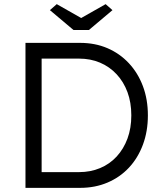

<svg xmlns="http://www.w3.org/2000/svg" viewBox="-20 -907 783 927"><path d="M103 0V-700H367Q439 -700 498.5 -674.5Q558 -649 602 -602Q646 -555 670 -491Q694 -427 694 -350Q694 -273 670 -208.5Q646 -144 602.5 -97.5Q559 -51 499 -25.5Q439 0 367 0ZM181 -62 172 -76H362Q417 -76 463.5 -95.5Q510 -115 543.5 -151.5Q577 -188 595.5 -238Q614 -288 614 -350Q614 -412 595.5 -462Q577 -512 543 -548.5Q509 -585 463 -604.5Q417 -624 362 -624H169L181 -636ZM335 -762 221 -858 254 -887 372 -820 490 -887 523 -858 409 -762Z"/></svg>

Font: Mach Light
Style: Regular
Weight: 300
Version: Version 1.002